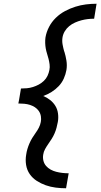

<svg xmlns="http://www.w3.org/2000/svg" viewBox="-20 -853 540 1026"><path d="M333 153Q305 153 277.5 149.5Q250 146 224.5 137Q199 128 176.5 113.5Q154 99 139 77.5Q124 56 119.5 28.5Q115 1 120 -27Q122 -42 126.5 -57Q131 -72 137.5 -87Q144 -102 152.5 -116Q161 -130 170.5 -143Q180 -156 187.5 -170.5Q195 -185 198 -201Q201 -216 198.5 -231.5Q196 -247 187.5 -259.5Q179 -272 166.5 -280Q154 -288 140 -292.5Q126 -297 110 -298.5Q94 -300 78 -300L82 -320L92 -380Q108 -380 124 -381.5Q140 -383 156 -388Q172 -393 187 -401Q202 -409 214.5 -421Q227 -433 234 -448Q241 -463 244 -479Q247 -494 245 -509Q243 -524 239.5 -538Q236 -552 231.5 -566Q227 -580 224.5 -594Q222 -608 221.5 -623.5Q221 -639 223 -653Q228 -682 242 -709Q256 -736 278 -757.5Q300 -779 327 -793.5Q354 -808 382.5 -817Q411 -826 439.5 -829.5Q468 -833 496 -833L483 -753Q466 -753 449 -751Q432 -749 415 -744.5Q398 -740 381 -732.5Q364 -725 350 -713.5Q336 -702 326.5 -686.5Q317 -671 314 -653Q311 -634 314.5 -615Q318 -596 323 -578L324 -577Q331 -554 335 -529Q339 -504 335 -479Q331 -456 321 -433.5Q311 -411 294 -393Q277 -375 255.5 -361.5Q234 -348 211 -340Q231 -332 248 -318.5Q265 -305 276 -287Q287 -269 290 -246Q293 -223 289 -201Q286 -185 282 -170Q278 -155 271.5 -140Q265 -125 256.5 -111.5Q248 -98 238.5 -84.5Q229 -71 221 -56.5Q213 -42 211 -27Q208 -10 212 6Q216 22 226.5 34Q237 46 251 53.5Q265 61 280.5 65Q296 69 313 71Q330 73 347 73Z"/></svg>

Font: Iosevka Slab Medium
Style: Italic
Weight: 500
Italic angle: -9°
Monospace: yes
Designer: Belleve Invis
Foundry: Belleve Invis
Version: Version 11.1.0; ttfautohint (v1.8.3)